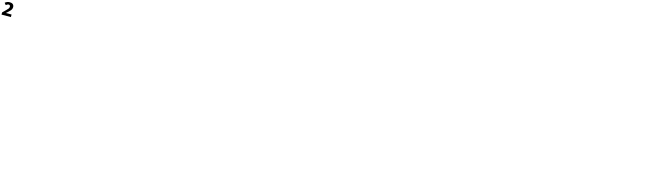

<svg xmlns="http://www.w3.org/2000/svg" viewBox="281 -3492 20693 5973"><g transform="rotate(15 10627.5 -505.0)"><path d="M23 -668 73 -605C103 -631 133 -645 161 -645C189 -645 211 -627 211 -592C211 -571 206 -551 196 -534C186 -519 164 -495 131 -462L24 -357V-286H325V-369H141L207 -428C249 -466 277 -497 291 -520C305 -545 313 -571 313 -600C313 -682 258 -724 177 -724C120 -724 70 -706 23 -668Z"/></g></svg>

Font: Passageway
Style: Light
Weight: 700
Foundry: Ascender Corporation
Version: Version 1.11